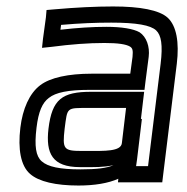

<svg xmlns="http://www.w3.org/2000/svg" viewBox="-20 -539 578 594"><path d="M485 0 527 -342C535 -408 526 -459 499 -484C473 -508 413 -519 330 -519C276 -519 215 -516 147 -510L124 -508L122 -485L113 -419L110 -391L139 -394C200 -402 254 -406 303 -406C346 -406 370 -402 382 -395C390 -390 392 -384 390 -363L383 -311H263C192 -311 135 -299 104 -275C71 -250 50 -202 43 -144C35 -78 44 -26 73 -1C100 23 153 35 223 35C272 35 315 28 346 14L345 25H370H457H482L485 0ZM180 -141C189 -208 184 -205 256 -205H370L357 -96C354 -70 303 -72 251 -72H233C176 -72 173 -78 180 -141ZM130 -141C121 -64 142 -22 227 -22H245C268 -22 301 -21 331 -28C311 -19 279 -15 229 -15C165 -15 128 -23 109 -40C91 -56 86 -86 93 -144C99 -194 111 -221 131 -236C152 -253 191 -261 257 -261H402H427L430 -286L440 -363C444 -395 433 -425 412 -439C393 -450 356 -456 309 -456C266 -456 219 -453 167 -447L169 -462C226 -467 277 -469 324 -469C403 -469 446 -461 463 -445C479 -430 484 -400 477 -342L438 -25H401L404 -46L419 -171H416L423 -230L426 -255H401H262C172 -255 141 -232 130 -141Z"/></svg>

Font: Gamestation Text Outline
Style: Italic
Weight: 400
Designer: Jonas Hecksher
Foundry: Jonas Hecksher, Playtypeª, e-types AS
Version: Version 1.003